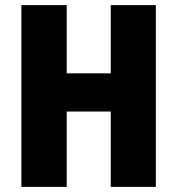

<svg xmlns="http://www.w3.org/2000/svg" viewBox="-20 -800 696 754"><path d="M592 -66V-780H415V-512H242V-780H64V-66H242V-362H415V-66Z"/></svg>

Font: Noto Sans Malayalam UI Condensed Black
Style: Regular
Weight: 900
Width: 3
Designer: Jelle Bosma - Monotype Design Team
Foundry: Monotype Imaging Inc.
Version: Version 2.104